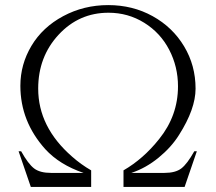

<svg xmlns="http://www.w3.org/2000/svg" viewBox="-20 -734 848 754"><path d="M465 0V-65Q543 -110 605 -188Q679 -280 679 -395Q679 -472 644.5 -538.5Q610 -605 546.5 -644.5Q483 -684 406 -684Q290 -684 210 -597.5Q130 -511 130 -386Q130 -235 263 -119Q298 -88 338 -65V0H101L53 -140H63Q91 -90 114 -72.5Q137 -55 180 -55H308Q214 -87 158 -148Q60 -257 60 -397Q60 -481 103.5 -554Q147 -627 228 -670.5Q309 -714 405 -714Q501 -714 579.5 -670.5Q658 -627 703 -552Q748 -477 748 -386Q748 -306 683 -204Q653 -156 603 -115Q553 -74 496 -55H626Q669 -55 692 -72.5Q715 -90 743 -140H753L705 0Z"/></svg>

Font: Cinzel Decorative
Style: Regular
Weight: 400
Designer: Natanael Gama
Version: Version 1.002;PS 001.002;hotconv 1.0.56;makeotf.lib2.0.21325